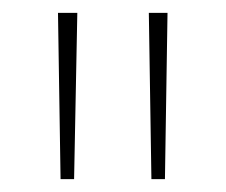

<svg xmlns="http://www.w3.org/2000/svg" viewBox="-20 -734 350 298"><path d="M100 -714 95 -456H74L70 -714ZM240 -714 236 -456H215L211 -714Z"/></svg>

Font: Noto Sans Lao Looped SemiCondensed Thin
Style: Regular
Weight: 100
Width: 4
Designer: Mark Frömberg, Ben Mitchell
Foundry: The Fontpad Ltd
Version: Version 1.002; ttfautohint (v1.8.4.7-5d5b)